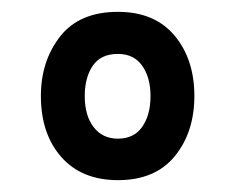

<svg xmlns="http://www.w3.org/2000/svg" viewBox="-20 -582 393 324"><path d="M179 -278Q118 -278 83.5 -317Q49 -356 49 -420Q49 -479 81.5 -520.5Q114 -562 179 -562Q241 -562 274.5 -522Q308 -482 308 -420Q308 -359 275 -318.5Q242 -278 179 -278ZM179 -348Q206 -348 220 -368Q234 -388 234 -420Q234 -451 220 -471Q206 -491 179 -491Q150 -491 136.5 -471Q123 -451 123 -420Q123 -387 138 -367.5Q153 -348 179 -348Z"/></svg>

Font: Noto Sans ExtraCondensed Medium
Style: Regular
Weight: 500
Width: 2
Designer: Monotype Design Team
Foundry: Monotype Imaging Inc.
Version: Version 2.013; ttfautohint (v1.8.4.7-5d5b)